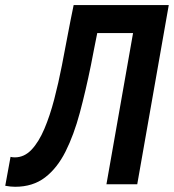

<svg xmlns="http://www.w3.org/2000/svg" viewBox="-54 -713 673 743"><path d="M4.4 9.8Q-4.4 9.8 -13.9 8.8Q-23.4 7.8 -33.7 5.9L-13.2 -106Q-5.4 -104 3.4 -104Q40 -104 68.1 -133.8Q96.2 -163.6 117.7 -214.4Q139.2 -265.1 155.8 -328.6Q172.4 -392.1 185.5 -459.5Q196.8 -517.6 207.8 -576.2Q218.8 -634.8 231 -693.4H599.1L477.1 0H357.9L460.9 -585H322.3Q315.9 -553.2 309.8 -522.2Q303.7 -491.2 297.9 -460.9Q277.8 -362.3 254.9 -276.6Q231.9 -190.9 199.7 -126.7Q167.5 -62.5 120.4 -26.4Q73.2 9.8 4.4 9.8Z"/></svg>

Font: Cascadia Mono NF SemiBold
Style: Italic
Weight: 600
Italic angle: -10°
Monospace: yes
Designer: Aaron Bell
Foundry: Saja Typeworks
Version: Version 2404.023; ttfautohint (v1.8.4)